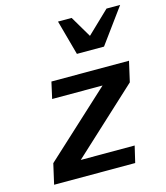

<svg xmlns="http://www.w3.org/2000/svg" viewBox="-115 -868 825 956"><g transform="rotate(-15 297.0 -390.0)"><path d="M594.2 -779.8 462.9 -600.1H323.2L273.9 -779.8H344.2L409.2 -669.9L523.9 -779.8ZM462.9 0H44.9L68.8 -105L405.8 -415H146L165 -500H564.9L541 -395L205.1 -85H482.9Z"/></g></svg>

Font: Perun
Style: Bold Italic
Weight: 700
Italic angle: -12°
Foundry: Copyright (c) Stefan Peev, Context Ltd, 2016
Version: Version 001.000